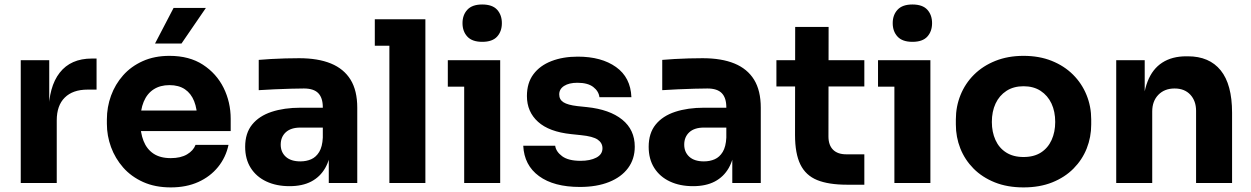

<svg xmlns="http://www.w3.org/2000/svg" viewBox="-20 -816 5576 856"><path d="M72.5 0V-547.5H199.5V-312.5H197Q197 -428.8 246.2 -491.9Q295.5 -555 389.5 -555H410.5V-416.5H370.5Q304.8 -416.5 268.9 -381.1Q233 -345.8 233 -279.2V0Z M741.5 19.5Q671.5 19.5 618.2 -4.5Q565 -28.5 529.2 -69.1Q493.5 -109.8 475 -160.2Q456.5 -210.8 456.5 -264V-283.5Q456.5 -338.5 475 -389.4Q493.5 -440.2 528.9 -480.1Q564.2 -520 616.4 -543.5Q668.5 -567 735.5 -567Q824 -567 884.6 -527.6Q945.2 -488.2 976.9 -424.4Q1008.5 -360.5 1008.5 -286V-231.8H524V-323.2H912.2L859.5 -280.5Q859.5 -330 845.6 -364.8Q831.8 -399.5 804.4 -418Q777 -436.5 735.5 -436.5Q694.2 -436.5 665 -417.6Q635.8 -398.8 620.6 -362.4Q605.5 -326 605.5 -273Q605.5 -224.2 619.9 -187.8Q634.2 -151.2 664.2 -131.1Q694.2 -111 741.5 -111Q785.8 -111 814 -127.8Q842.2 -144.5 851.8 -170.2H998.8Q987 -114.5 952.1 -71.5Q917.2 -28.5 863.9 -4.5Q810.5 19.5 741.5 19.5ZM789.2 -622H671.2L753.8 -780.5H897.8Z M1445.8 0V-161.5H1419.2V-337.5Q1419.2 -379.8 1399 -400.6Q1378.8 -421.5 1335 -421.5Q1313 -421.5 1277 -420.5Q1241 -419.5 1202.8 -417.8Q1164.5 -416 1133.5 -414V-549Q1157 -551 1187.9 -552.9Q1218.8 -554.8 1251.9 -555.6Q1285 -556.5 1313.5 -556.5Q1397.8 -556.5 1455.4 -532.9Q1513 -509.2 1542.9 -460.8Q1572.8 -412.2 1572.8 -335.8V0ZM1270.8 14Q1212.2 14 1167.6 -6.9Q1123 -27.8 1098 -67.1Q1073 -106.5 1073 -161.5Q1073 -222.2 1104.1 -260.6Q1135.2 -299 1191 -317.4Q1246.8 -335.8 1320.2 -335.8H1436.8V-247.2H1319.2Q1277 -247.2 1254.2 -226.4Q1231.5 -205.5 1231.5 -171.2Q1231.5 -137.8 1254.2 -117.1Q1277 -96.5 1319.2 -96.5Q1345.8 -96.5 1367.4 -106Q1389 -115.5 1403.1 -138.6Q1417.2 -161.8 1419.2 -202.5L1457.2 -163Q1452.2 -106 1429.8 -66.8Q1407.2 -27.5 1367.8 -6.8Q1328.2 14 1270.8 14Z M1716 0V-730H1876.5V0ZM1651 -612V-730H1876.5V-612Z M2049.5 0V-547.5H2210V0ZM1976.5 -429.5V-547.5H2210V-429.5ZM2130.1 -629.5Q2085 -629.5 2063.5 -652.9Q2042 -676.2 2042 -712.8Q2042 -749.2 2063.6 -772.6Q2085.2 -796 2129.8 -796Q2175.2 -796 2196.4 -772.6Q2217.5 -749.2 2217.5 -712.8Q2217.5 -676.2 2196.4 -652.9Q2175.2 -629.5 2130.1 -629.5Z M2565.5 17.5Q2449.2 17.5 2383.1 -30.9Q2317 -79.2 2312.8 -166.2H2455.2Q2458.8 -139.8 2486.4 -119.4Q2514 -99 2568.5 -99Q2610.8 -99 2638.4 -113.2Q2666 -127.5 2666 -154.8Q2666 -178.8 2644.8 -193.5Q2623.5 -208.2 2569.8 -213.5L2526.8 -218Q2428.2 -228.2 2378.8 -272.9Q2329.2 -317.5 2329.2 -387.8Q2329.2 -446.2 2358.2 -485Q2387.2 -523.8 2438.5 -543.6Q2489.8 -563.5 2555.8 -563.5Q2661.5 -563.5 2726.5 -517.1Q2791.5 -470.8 2795 -382.8H2652.5Q2649.2 -409.5 2624.9 -428.2Q2600.5 -447 2554.2 -447Q2517 -447 2495.1 -433Q2473.2 -419 2473.2 -395.2Q2473.2 -372 2492.2 -360Q2511.2 -348 2553.8 -343L2596.8 -338.5Q2697.8 -328 2753.9 -282.8Q2810 -237.5 2810 -162.2Q2810 -107 2780 -66.6Q2750 -26.2 2695.1 -4.4Q2640.2 17.5 2565.5 17.5Z M3244.8 0V-161.5H3218.2V-337.5Q3218.2 -379.8 3198 -400.6Q3177.8 -421.5 3134 -421.5Q3112 -421.5 3076 -420.5Q3040 -419.5 3001.8 -417.8Q2963.5 -416 2932.5 -414V-549Q2956 -551 2986.9 -552.9Q3017.8 -554.8 3050.9 -555.6Q3084 -556.5 3112.5 -556.5Q3196.8 -556.5 3254.4 -532.9Q3312 -509.2 3341.9 -460.8Q3371.8 -412.2 3371.8 -335.8V0ZM3069.8 14Q3011.2 14 2966.6 -6.9Q2922 -27.8 2897 -67.1Q2872 -106.5 2872 -161.5Q2872 -222.2 2903.1 -260.6Q2934.2 -299 2990 -317.4Q3045.8 -335.8 3119.2 -335.8H3235.8V-247.2H3118.2Q3076 -247.2 3053.2 -226.4Q3030.5 -205.5 3030.5 -171.2Q3030.5 -137.8 3053.2 -117.1Q3076 -96.5 3118.2 -96.5Q3144.8 -96.5 3166.4 -106Q3188 -115.5 3202.1 -138.6Q3216.2 -161.8 3218.2 -202.5L3256.2 -163Q3251.2 -106 3228.8 -66.8Q3206.2 -27.5 3166.8 -6.8Q3127.2 14 3069.8 14Z M3756.8 7.5Q3674.2 7.5 3623.2 -13.2Q3572.2 -34 3548.4 -82.6Q3524.5 -131.2 3524.5 -214.2L3525.2 -696H3674.2L3673.5 -207.5Q3673.5 -169 3694 -148.5Q3714.5 -128 3753 -128H3833.5V7.5ZM3441.5 -430.5V-547.5H3833.5V-430.5Z M3967.5 0V-547.5H4128V0ZM3894.5 -429.5V-547.5H4128V-429.5ZM4048.1 -629.5Q4003 -629.5 3981.5 -652.9Q3960 -676.2 3960 -712.8Q3960 -749.2 3981.6 -772.6Q4003.2 -796 4047.8 -796Q4093.2 -796 4114.4 -772.6Q4135.5 -749.2 4135.5 -712.8Q4135.5 -676.2 4114.4 -652.9Q4093.2 -629.5 4048.1 -629.5Z M4543.2 19.5Q4471 19.5 4415 -3Q4359 -25.5 4320.2 -64.6Q4281.5 -103.8 4261.5 -154.2Q4241.5 -204.8 4241.5 -261V-283.5Q4241.5 -341.2 4262.4 -392.6Q4283.2 -444 4322.5 -483.1Q4361.8 -522.2 4417.8 -544.6Q4473.8 -567 4543.2 -567Q4613.5 -567 4669.1 -544.6Q4724.8 -522.2 4764 -483.1Q4803.2 -444 4824.1 -392.6Q4845 -341.2 4845 -283.5V-261Q4845 -204.8 4825 -154.2Q4805 -103.8 4766.2 -64.6Q4727.5 -25.5 4671.5 -3Q4615.5 19.5 4543.2 19.5ZM4543.2 -116Q4589.8 -116 4621 -136.1Q4652.2 -156.2 4668.4 -191.9Q4684.5 -227.5 4684.5 -272.2Q4684.5 -318.8 4667.9 -354.4Q4651.2 -390 4619.6 -410.8Q4588 -431.5 4543.2 -431.5Q4498.8 -431.5 4467 -410.8Q4435.2 -390 4418.6 -354.4Q4402 -318.8 4402 -272.2Q4402 -227.5 4418.1 -191.9Q4434.2 -156.2 4465.9 -136.1Q4497.5 -116 4543.2 -116Z M4956.5 0V-547.5H5083.5V-312.5H5074.5Q5074.5 -396.8 5096.4 -452.8Q5118.2 -508.8 5161.9 -536.9Q5205.5 -565 5268.8 -565H5275.8Q5371.5 -565 5422.2 -502.4Q5473 -439.8 5473 -313.2V0H5312.5V-322Q5312.5 -366 5286.9 -393.8Q5261.2 -421.5 5216.8 -421.5Q5171.8 -421.5 5144.4 -393.4Q5117 -365.2 5117 -319V0Z"/></svg>

Font: SVN-Sora Variable
Style: Regular
Weight: 400
Designer: Jonathan Barnbrook, Julián Moncada
Foundry: Barnbrook Fonts
Version: Version 2.000 - Viet hoa boi STYLEno.1 Fonts